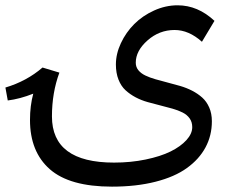

<svg xmlns="http://www.w3.org/2000/svg" viewBox="-27 -593 875 717"><path d="M480 -358.9Q480 -342.8 489.7 -330.8Q499.5 -318.8 515.9 -311Q532.2 -303.2 553.5 -297.1Q574.7 -291 598.4 -284.9Q622.1 -278.8 645.8 -272Q669.4 -265.1 690.7 -254.2Q711.9 -243.2 728.3 -228.5Q744.6 -213.9 754.4 -191.4Q764.2 -168.9 764.2 -140.1Q764.2 -86.9 740.5 -42.7Q716.8 1.5 671.1 34.4Q625.5 67.4 553.7 85.7Q481.9 104 391.1 104Q232.9 104 158.9 38.8Q85 -26.4 85 -145Q85 -198.2 97.2 -243.2Q47.9 -223.6 2 -217.8L-6.8 -266.1Q72.3 -289.6 131.8 -340.8L194.8 -321.8Q167 -246.6 167 -158.2Q167 14.2 398.9 14.2Q461.4 14.2 516.8 2.7Q572.3 -8.8 609.9 -27.3Q647.5 -45.9 669.2 -69.8Q690.9 -93.8 690.9 -118.2Q690.9 -137.2 681.2 -150.9Q671.4 -164.6 654.8 -172.9Q638.2 -181.2 616.9 -187.3Q595.7 -193.4 572 -199.2Q548.3 -205.1 524.7 -211.7Q501 -218.3 479.7 -229.5Q458.5 -240.7 441.9 -255.9Q425.3 -271 415.5 -295.7Q405.8 -320.3 405.8 -352.1Q405.8 -392.1 424.6 -432.1Q443.4 -472.2 474.4 -503.2Q505.4 -534.2 548.3 -553.7Q591.3 -573.2 636.2 -573.2Q711.9 -573.2 773.9 -515.1L727.1 -437Q678.2 -481 625 -481Q567.9 -481 523.9 -442.1Q480 -403.3 480 -358.9Z"/></svg>

Font: FiraGO
Style: Regular
Weight: 400
Designer: bBox Type
Foundry: bBox Type GmbH
Version: Version 1.001;PS 001.001;hotconv 1.0.88;makeotf.lib2.5.64775